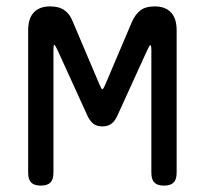

<svg xmlns="http://www.w3.org/2000/svg" viewBox="-20 -570 640 600"><path d="M532 -30Q532 -9 522.5 0.5Q513 10 492.5 10Q472 10 462.5 0.5Q453 -9 453 -30V-413Q453 -429 450 -429Q447 -429 440 -413L347 -209Q340 -193 329 -184Q318 -175 300 -175Q282 -175 271 -184Q260 -193 253 -209L160 -413Q152 -430 149.5 -430Q147 -430 147 -413V-30Q147 -9 137.5 0.5Q128 10 107.5 10Q87 10 77.5 0.5Q68 -9 68 -30V-475Q68 -513 86 -531.5Q104 -550 136 -550Q151 -550 162 -547Q173 -544 182 -537.5Q191 -531 197.5 -521.5Q204 -512 208 -501L290 -308Q297 -291 300 -291Q303 -291 310 -308L392 -501Q402 -524 418 -537Q434 -550 464 -550Q496 -550 514 -531.5Q532 -513 532 -475Z"/></svg>

Font: Maple Mono Light
Style: Regular
Weight: 300
Monospace: yes
Designer: subframe7536
Version: Version 7.000